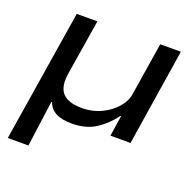

<svg xmlns="http://www.w3.org/2000/svg" viewBox="-120 -622 942 927"><g transform="rotate(20 350.5 -158.5)"><path d="M13 180 121 -497H227L181 -211Q174 -166 184 -136.5Q194 -107 223 -92.5Q252 -78 300 -78Q353 -78 398 -99.5Q443 -121 472.5 -155Q502 -189 507 -226L550 -497H656L578 0H475L491 -106H488Q449 -54 399.5 -22.5Q350 9 279 9Q227 9 196.5 -7Q166 -23 154 -57L151 -55L119 180Z"/></g></svg>

Font: Nunito Sans 7pt Expanded Medium
Style: Italic
Weight: 500
Width: 7
Italic angle: -9°
Designer: Vernon Adams
Foundry: Vernon Adams
Version: Version 3.101;gftools[0.9.27]